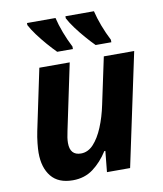

<svg xmlns="http://www.w3.org/2000/svg" viewBox="-86 -836 776 915"><g transform="rotate(-10 302.0 -378.0)"><path d="M193 10Q123 10 88.5 -32.5Q54 -75 54 -147Q54 -165 57 -193.5Q60 -222 66 -251L128 -546H275L208 -227Q200 -192 200 -169Q200 -109 253 -109Q287 -109 313.5 -137.5Q340 -166 360 -214Q380 -262 392 -320L440 -546H587L471 0H359L369 -101H364Q333 -52 291.5 -21Q250 10 193 10ZM411 -606Q391 -626 368 -652.5Q345 -679 325 -706Q305 -733 293 -756V-766H431Q439 -732 453.5 -693.5Q468 -655 487 -618V-606ZM225 -606Q205 -626 182 -652.5Q159 -679 139 -706Q119 -733 107 -756V-766H245Q253 -732 267.5 -693.5Q282 -655 301 -618V-606Z"/></g></svg>

Font: Noto IKEA Latin
Style: Bold Italic
Weight: 700
Italic angle: -12°
Designer: Monotype Design Team
Foundry: Monotype Imaging Inc.
Version: Version 1.0